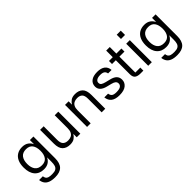

<svg xmlns="http://www.w3.org/2000/svg" viewBox="140 -1808 3112 3112"><g transform="rotate(-45 1696.0 -252.5)"><path d="M263 -6.7Q160.3 -6.7 103 -72.7Q45.7 -138.7 45.7 -260.3Q45.7 -343.7 71.8 -400.3Q98 -457 146.8 -486.3Q195.7 -515.7 263 -515.7Q331 -515.7 375 -483Q419 -450.3 440.2 -392.7Q461.3 -335 461.3 -260.3Q461.3 -186.7 440.2 -129.2Q419 -71.7 375 -39.2Q331 -6.7 263 -6.7ZM284 -77Q359.7 -77 395.7 -126Q431.7 -175 431.7 -260.3Q431.7 -346.7 395.7 -396Q359.7 -445.3 284 -445.3Q204 -445.3 166 -396Q128 -346.7 128 -260.3Q128 -175 166 -126Q204 -77 284 -77ZM433 -505H514V0H431.7V-381.7L433 -389ZM514 -12Q514.7 104 461.8 158.2Q409 212.3 298.7 212.3Q225.3 212.3 178.7 193.8Q132 175.3 108.7 140.7Q85.3 106 80 58.7H166.3Q169.3 85.7 180.5 104.7Q191.7 123.7 219.3 133Q247 142.3 298.7 142.3Q354 142.3 382.5 125.7Q411 109 421.7 74.8Q432.3 40.7 431.7 -12Z M1001.7 -504.7H1084V0.3H1001.7V-77.3Q978.3 -39 942.7 -14.5Q907 10 845.7 10Q762.7 10 714.8 -36.5Q667 -83 667 -190V-505H748.7L748.3 -193Q748.3 -121.3 779 -91Q809.7 -60.7 867 -60.7Q908.3 -60.7 938.3 -75.7Q968.3 -90.7 985 -123.3Q1001.7 -156 1001.7 -208.3Z M1321 0H1238.7V-505H1321V-428.3Q1344.7 -467.3 1380.3 -491.5Q1416 -515.7 1477 -515.7Q1560 -515.7 1607.8 -469.5Q1655.7 -423.3 1655.7 -315.7V0H1573.3V-312.7Q1573.3 -385 1543.3 -415Q1513.3 -445 1455.7 -445Q1415 -445 1384.7 -430Q1354.3 -415 1337.7 -382.8Q1321 -350.7 1321 -297.3Z M2093 -372.3Q2086.7 -411.3 2061.2 -428.5Q2035.7 -445.7 1984.7 -445.7Q1930 -445.7 1901.7 -426.5Q1873.3 -407.3 1873.3 -376.3Q1873.3 -343.7 1895.7 -328Q1918 -312.3 1964 -300.7L2043.7 -281Q2114.7 -264.3 2149 -230Q2183.3 -195.7 2183.3 -139.7Q2183.3 -75 2132 -32.5Q2080.7 10 1976.7 10Q1884 10 1834 -27.2Q1784 -64.3 1774.7 -140.7H1861Q1866.7 -100 1891 -80.3Q1915.3 -60.7 1974.7 -60.7Q2042.7 -60.7 2071.2 -81.2Q2099.7 -101.7 2099.7 -134.7Q2099.7 -166.3 2078.8 -184.7Q2058 -203 2011 -214.7L1931.3 -234.7Q1861.7 -251.7 1826.7 -285.5Q1791.7 -319.3 1791.7 -371Q1791.7 -437.7 1841.3 -476.7Q1891 -515.7 1984.7 -515.7Q2071.7 -515.7 2119.3 -479.3Q2167 -443 2173 -372.3Z M2531 -435H2415V-70H2529.3V0H2460.7Q2400.3 0 2366.5 -24.7Q2332.7 -49.3 2332.7 -115.7V-435H2245.7V-505H2332.7V-655.7H2415V-505H2531Z M2723 -505V0H2640.7V-505ZM2635.3 -717H2728.3V-619.3H2635.3Z M3063 -6.7Q2960.3 -6.7 2903 -72.7Q2845.7 -138.7 2845.7 -260.3Q2845.7 -343.7 2871.8 -400.3Q2898 -457 2946.8 -486.3Q2995.7 -515.7 3063 -515.7Q3131 -515.7 3175 -483Q3219 -450.3 3240.2 -392.7Q3261.3 -335 3261.3 -260.3Q3261.3 -186.7 3240.2 -129.2Q3219 -71.7 3175 -39.2Q3131 -6.7 3063 -6.7ZM3084 -77Q3159.7 -77 3195.7 -126Q3231.7 -175 3231.7 -260.3Q3231.7 -346.7 3195.7 -396Q3159.7 -445.3 3084 -445.3Q3004 -445.3 2966 -396Q2928 -346.7 2928 -260.3Q2928 -175 2966 -126Q3004 -77 3084 -77ZM3233 -505H3314V0H3231.7V-381.7L3233 -389ZM3314 -12Q3314.7 104 3261.8 158.2Q3209 212.3 3098.7 212.3Q3025.3 212.3 2978.7 193.8Q2932 175.3 2908.7 140.7Q2885.3 106 2880 58.7H2966.3Q2969.3 85.7 2980.5 104.7Q2991.7 123.7 3019.3 133Q3047 142.3 3098.7 142.3Q3154 142.3 3182.5 125.7Q3211 109 3221.7 74.8Q3232.3 40.7 3231.7 -12Z"/></g></svg>

Font: 42dot Sans Light
Style: Regular
Weight: 300
Designer: 42dot
Version: Version 1.000